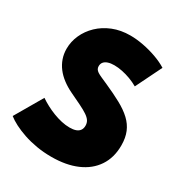

<svg xmlns="http://www.w3.org/2000/svg" viewBox="-196 -980 1072 1136"><g transform="rotate(30 340.0 -412.0)"><path d="M318.5 16Q265.5 16 217 7.8Q168.5 -0.5 127.2 -14.5Q86 -28.5 53.5 -45.2Q21 -62 0 -79L109 -266Q131 -251 157.2 -237Q183.5 -223 212 -212Q240.5 -201 269.2 -194.5Q298 -188 325 -188Q350 -188 367 -194Q384 -200 393 -212.8Q402 -225.5 402 -244.5Q402 -263.5 392.8 -277.8Q383.5 -292 363.5 -305.5Q343.5 -319 311 -335Q278.5 -351 232 -373Q196.5 -390 167.8 -411.8Q139 -433.5 118.8 -460Q98.5 -486.5 87.8 -517.5Q77 -548.5 77 -583.5Q77 -632.5 97.5 -678.2Q118 -724 156 -760.5Q194 -797 247.2 -818.5Q300.5 -840 366 -840Q408 -840 455.2 -831Q502.5 -822 547 -806Q591.5 -790 625 -769L538 -592Q512 -607 483 -617.8Q454 -628.5 425.5 -634.2Q397 -640 371.5 -640Q347 -640 329.5 -634.2Q312 -628.5 302.5 -617.2Q293 -606 293 -589Q293 -578 297.8 -569.8Q302.5 -561.5 313.2 -554.5Q324 -547.5 342 -539.5Q360 -531.5 386 -520Q450.5 -491.5 499 -465Q547.5 -438.5 579.8 -408.2Q612 -378 628 -339.5Q644 -301 644 -249Q644 -166 604.2 -106.5Q564.5 -47 491.5 -15.5Q418.5 16 318.5 16Z"/></g></svg>

Font: Spartan Thin Black
Style: Regular
Weight: 900
Version: Version 1.004